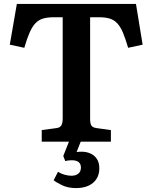

<svg xmlns="http://www.w3.org/2000/svg" viewBox="-20 -723 778 980"><path d="M368 237Q327 237 297 222.5Q267 208 254 197L276 154Q292 164 310 169Q328 174 345 174Q366 174 379.5 163.5Q393 153 393 132Q393 114 381.5 104.5Q370 95 346 95Q336 95 328.5 96Q321 97 313 99L303 73L332 0H193V-59L267 -69Q286 -71 293 -83Q300 -95 300 -119V-635H256Q223 -635 200.5 -628.5Q178 -622 161.5 -605Q145 -588 131.5 -557.5Q118 -527 104 -479L30 -495L66 -703H674L708 -495L634 -479Q620 -527 607 -557.5Q594 -588 577.5 -605Q561 -622 539 -628.5Q517 -635 485 -635H440V-116Q440 -94 446 -83Q452 -72 474 -69L546 -59V0H392L371 53Q407 48 433 57Q459 66 473 86Q487 106 487 136Q487 167 473 189.5Q459 212 432.5 224.5Q406 237 368 237Z"/></svg>

Font: Literata 18pt SemiBold
Style: Regular
Weight: 600
Designer: Latin by Veronika Burian and Jose Scaglione. Greek by Irene Vlachou. Cyrillic by Vera Evstafieva.
Foundry: TypeTogether
Version: Version 3.103;gftools[0.9.29]